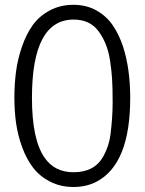

<svg xmlns="http://www.w3.org/2000/svg" viewBox="-20 -763 594 789"><path d="M485.4 -572.3Q515.1 -481 515.1 -360.8Q515.1 -88.9 377 -16.6Q335.4 5.4 282 5.4Q228.5 5.4 185.8 -16.6Q143.1 -38.6 116 -74Q88.9 -109.4 71 -158.2Q53.2 -207 46.1 -256.8Q39.1 -306.6 39.1 -362.1Q39.1 -417.5 45.9 -469Q52.7 -520.5 70.3 -571.5Q87.9 -622.6 114.5 -659.7Q141.1 -696.8 184.3 -720Q227.5 -743.2 281.2 -743.2Q335 -743.2 376 -720.2Q417 -697.3 442.6 -660.2Q468.3 -623 485.4 -572.3ZM111.3 -360.8Q111.3 -189.5 163.1 -115.2Q204.1 -55.2 282.7 -55.2Q369.1 -55.2 405.3 -121.6Q428.2 -163.6 434.1 -210.9Q442.9 -281.7 442.9 -343.3Q442.9 -404.8 440.4 -441.4Q438 -478 431.9 -516.1Q425.8 -554.2 413.8 -583Q401.9 -611.8 384.8 -634.8Q349.6 -682.6 282.7 -682.6Q111.3 -682.6 111.3 -360.8Z"/></svg>

Font: News Cycle
Style: Regular
Weight: 500
Version: Version 0.5.2